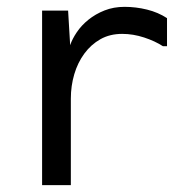

<svg xmlns="http://www.w3.org/2000/svg" viewBox="-20 -557 540 561"><path d="M179 -526 185 -425Q191 -443 204.5 -463Q218 -483 238.5 -499.5Q259 -516 285.5 -526.5Q312 -537 344 -537Q377 -537 409.5 -529Q442 -521 468 -504V-422H456Q433 -437 401 -447.5Q369 -458 337 -458Q301 -458 273.5 -442.5Q246 -427 226.5 -400.5Q207 -374 197 -340Q187 -306 187 -269V-16H103V-526Z"/></svg>

Font: D2Coding ligature
Style: Regular
Weight: 400
Monospace: yes
Designer: Yong-Rak Park; Jeong-Hwan Yoon; Sang-Min Lee;
Foundry: NHN Corporation
Version: Version 1.3.2; Build 20180524